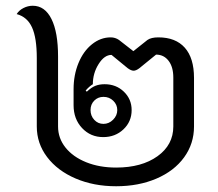

<svg xmlns="http://www.w3.org/2000/svg" viewBox="-20 -639 758 668"><path d="M108 -199V-437Q108 -507 91.5 -543.5Q75 -580 38 -590Q46 -603 61.5 -611Q77 -619 94 -619Q136 -619 159 -573Q182 -527 182 -442V-199Q182 -158 208 -125.5Q234 -93 280 -74.5Q326 -56 384 -56Q473 -56 528 -95.5Q583 -135 583 -199V-369Q583 -406 566.5 -427.5Q550 -449 523 -449L464 -401Q453 -393 445 -393Q436 -393 424 -402L368 -448Q343 -448 323 -416Q303 -384 303 -346Q290 -338 278 -324L282 -320Q298 -335 312 -340.5Q326 -346 344 -346Q384 -346 411 -320Q438 -294 438 -256Q438 -216 409.5 -189Q381 -162 339 -162Q295 -162 265.5 -193.5Q236 -225 236 -273V-329Q236 -378 253 -419.5Q270 -461 300 -485Q330 -509 365 -509Q381 -509 394 -500L444 -461L493 -500Q506 -509 531 -509Q591 -509 623 -473Q655 -437 655 -368V-199Q655 -139 620.5 -91.5Q586 -44 524 -17.5Q462 9 384 9Q306 9 243 -18Q180 -45 144 -92.5Q108 -140 108 -199ZM388 -256Q388 -275 374 -288.5Q360 -302 340 -302Q321 -302 308 -289Q295 -276 295 -256Q295 -236 308 -222Q321 -208 340 -208Q359 -208 373.5 -222.5Q388 -237 388 -256Z"/></svg>

Font: K2D Light
Style: Regular
Weight: 300
Designer: Katatrad Aksorn Co.,Ltd.
Foundry: Cadson Demak Co.,Ltd.
Version: Version 1.000; ttfautohint (v1.6)